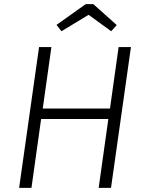

<svg xmlns="http://www.w3.org/2000/svg" viewBox="-20 -914 708 934"><path d="M73 0 170 -685H230L188 -386H515L557 -685H617L520 0H460L507 -335H180L133 0ZM255 -793 397 -894H434L548 -792L521 -762L411 -842L279 -762Z"/></svg>

Font: FiraGO Light
Style: Italic
Weight: 300
Italic angle: -8°
Designer: bBox Type GmbH
Foundry: bBox Type GmbH
Version: Version 1.001